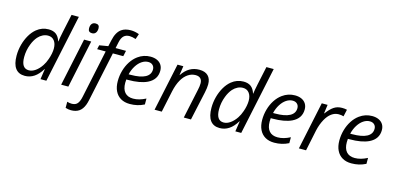

<svg xmlns="http://www.w3.org/2000/svg" viewBox="-85 -1303 4269 2081"><g transform="rotate(15 2050.0 -262.5)"><path d="M47.9 -179.7Q47.9 -242.7 64.5 -304.7Q80.6 -364.3 109.6 -414.1Q138.7 -463.9 177.7 -496.1Q237.3 -544.4 312 -544.4Q363.8 -544.4 395.5 -520.5Q427.2 -496.6 443.4 -445.3H445.8Q449.2 -477.1 466.3 -558.6L509.3 -759.8H591.3L430.2 0H364.3L381.8 -116.7H378.9Q340.3 -52.7 293.2 -21.5Q246.1 9.8 189.5 9.8Q119.1 9.8 83.5 -38.1Q47.9 -85.9 47.9 -179.7ZM356.4 -156.2Q379.4 -190.4 394.5 -234.9Q406.2 -267.1 412.4 -299.1Q418.5 -331.1 418.5 -356.9Q418.5 -412.6 393.1 -444.8Q367.7 -477.1 323.2 -477.1Q292.5 -477.1 264.2 -463.1Q235.8 -449.2 211.9 -422.9Q179.2 -385.3 158.7 -331.1Q131.3 -261.2 131.3 -186Q131.3 -59.6 216.3 -59.6Q252.9 -59.6 289.8 -85.4Q326.7 -111.3 356.4 -156.2Z M710 -536.1H790L676.8 0H596.2ZM730 -668.9Q730 -702.1 744.6 -720Q759.3 -737.8 786.6 -737.8Q829.6 -737.8 829.6 -694.8Q829.6 -661.6 814.9 -643.3Q800.3 -625 773.9 -625Q730 -625 730 -668.9Z M708 230V161.6Q732.9 169.9 758.8 169.9Q790 169.9 809.6 156.7Q829.1 143.6 841.3 113.3Q850.1 92.8 855.5 65.9L969.2 -472.7H873.5L883.8 -519L981.9 -535.6L997.1 -604Q1007.3 -652.3 1025.4 -685.1Q1043.5 -717.8 1070.3 -736.8Q1110.4 -765.1 1173.8 -765.1Q1219.7 -765.1 1268.1 -747.1L1247.6 -687Q1205.6 -700.7 1177.7 -700.7Q1137.2 -700.7 1113 -678.2Q1088.9 -655.8 1078.1 -605.5L1063.5 -536.1H1180.2L1166.5 -472.7H1049.8L932.1 82Q925.3 114.3 916 138.7Q896 190.9 860.1 215.6Q824.2 240.2 769.5 240.2Q738.8 240.2 708 230Z M1178.7 -196.8Q1178.7 -257.3 1195.1 -314.9Q1211.4 -372.6 1241.9 -419.9Q1272.5 -467.3 1314.5 -498Q1377.9 -544.4 1455.1 -544.4Q1497.6 -544.4 1529.3 -529.8Q1561 -515.1 1578.1 -487.8Q1595.2 -460.4 1595.2 -423.8Q1595.2 -322.8 1497.6 -275.4Q1418.5 -237.3 1282.7 -237.3H1263.7Q1261.7 -222.2 1261.7 -199.2Q1261.7 -128.9 1293.9 -92.3Q1326.2 -55.7 1387.7 -55.7Q1421.4 -55.7 1455.8 -65.2Q1490.2 -74.7 1528.3 -94.2V-27.8Q1489.7 -8.3 1450.4 0.7Q1411.1 9.8 1367.2 9.8Q1308.1 9.8 1265.9 -14.9Q1223.6 -39.6 1201.2 -85.9Q1178.7 -132.3 1178.7 -196.8ZM1515.1 -416.5Q1515.1 -445.8 1496.3 -464.1Q1477.5 -482.4 1445.8 -482.4Q1408.7 -482.4 1374 -459.2Q1339.4 -436 1313 -394Q1286.6 -352.1 1273.4 -297.9H1294.9Q1404.3 -297.9 1459.7 -327.9Q1515.1 -357.9 1515.1 -416.5Z M1758.3 -536.1H1823.7L1808.6 -435.1H1812Q1848.6 -490.2 1896 -517.3Q1943.4 -544.4 2003.4 -544.4Q2067.4 -544.4 2101.1 -511Q2134.8 -477.5 2134.8 -415Q2134.8 -376 2122.6 -320.8L2052.7 0H1972.2L2042.5 -329.6Q2052.2 -370.6 2052.2 -403.8Q2052.2 -439.5 2033.4 -458.5Q2014.6 -477.5 1977.5 -477.5Q1932.1 -477.5 1892.3 -450.4Q1852.5 -423.3 1824.7 -374.5Q1793.9 -321.3 1776.4 -241.7L1725.1 0H1644.5Z M2234.4 -179.7Q2234.4 -242.7 2251 -304.7Q2267.1 -364.3 2296.1 -414.1Q2325.2 -463.9 2364.3 -496.1Q2423.8 -544.4 2498.5 -544.4Q2550.3 -544.4 2582 -520.5Q2613.8 -496.6 2629.9 -445.3H2632.3Q2635.7 -477.1 2652.8 -558.6L2695.8 -759.8H2777.8L2616.7 0H2550.8L2568.4 -116.7H2565.4Q2526.9 -52.7 2479.7 -21.5Q2432.6 9.8 2376 9.8Q2305.7 9.8 2270 -38.1Q2234.4 -85.9 2234.4 -179.7ZM2543 -156.2Q2565.9 -190.4 2581.1 -234.9Q2592.8 -267.1 2598.9 -299.1Q2605 -331.1 2605 -356.9Q2605 -412.6 2579.6 -444.8Q2554.2 -477.1 2509.8 -477.1Q2479 -477.1 2450.7 -463.1Q2422.4 -449.2 2398.4 -422.9Q2365.7 -385.3 2345.2 -331.1Q2317.9 -261.2 2317.9 -186Q2317.9 -59.6 2402.8 -59.6Q2439.5 -59.6 2476.3 -85.4Q2513.2 -111.3 2543 -156.2Z M2799.3 -196.8Q2799.3 -257.3 2815.7 -314.9Q2832 -372.6 2862.5 -419.9Q2893.1 -467.3 2935.1 -498Q2998.5 -544.4 3075.7 -544.4Q3118.2 -544.4 3149.9 -529.8Q3181.6 -515.1 3198.7 -487.8Q3215.8 -460.4 3215.8 -423.8Q3215.8 -322.8 3118.2 -275.4Q3039.1 -237.3 2903.3 -237.3H2884.3Q2882.3 -222.2 2882.3 -199.2Q2882.3 -128.9 2914.6 -92.3Q2946.8 -55.7 3008.3 -55.7Q3042 -55.7 3076.4 -65.2Q3110.8 -74.7 3148.9 -94.2V-27.8Q3110.4 -8.3 3071 0.7Q3031.7 9.8 2987.8 9.8Q2928.7 9.8 2886.5 -14.9Q2844.2 -39.6 2821.8 -85.9Q2799.3 -132.3 2799.3 -196.8ZM3135.7 -416.5Q3135.7 -445.8 3116.9 -464.1Q3098.1 -482.4 3066.4 -482.4Q3029.3 -482.4 2994.6 -459.2Q2960 -436 2933.6 -394Q2907.2 -352.1 2894 -297.9H2915.5Q3024.9 -297.9 3080.3 -327.9Q3135.7 -357.9 3135.7 -416.5Z M3377 -536.1H3442.4L3429.2 -438H3432.6Q3473.6 -493.7 3512 -519.5Q3550.3 -545.4 3603.5 -545.4Q3634.3 -545.4 3658.7 -539.1L3641.1 -460.9Q3618.2 -468.8 3585 -468.8Q3543 -468.8 3505.9 -442.1Q3468.8 -415.5 3439.9 -362.8Q3409.2 -306.6 3393.6 -236.8L3344.2 0H3263.7Z M3665 -196.8Q3665 -257.3 3681.4 -314.9Q3697.8 -372.6 3728.3 -419.9Q3758.8 -467.3 3800.8 -498Q3864.3 -544.4 3941.4 -544.4Q3983.9 -544.4 4015.6 -529.8Q4047.4 -515.1 4064.5 -487.8Q4081.5 -460.4 4081.5 -423.8Q4081.5 -322.8 3983.9 -275.4Q3904.8 -237.3 3769 -237.3H3750Q3748 -222.2 3748 -199.2Q3748 -128.9 3780.3 -92.3Q3812.5 -55.7 3874 -55.7Q3907.7 -55.7 3942.1 -65.2Q3976.6 -74.7 4014.6 -94.2V-27.8Q3976.1 -8.3 3936.8 0.7Q3897.5 9.8 3853.5 9.8Q3794.4 9.8 3752.2 -14.9Q3710 -39.6 3687.5 -85.9Q3665 -132.3 3665 -196.8ZM4001.5 -416.5Q4001.5 -445.8 3982.7 -464.1Q3963.9 -482.4 3932.1 -482.4Q3895 -482.4 3860.4 -459.2Q3825.7 -436 3799.3 -394Q3772.9 -352.1 3759.8 -297.9H3781.2Q3890.6 -297.9 3946 -327.9Q4001.5 -357.9 4001.5 -416.5Z"/></g></svg>

Font: Viking Open Sans
Style: Italic
Weight: 400
Italic angle: -12°
Foundry: Ascender Corporation
Version: Version 2.000